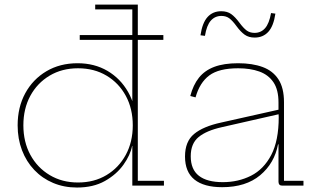

<svg xmlns="http://www.w3.org/2000/svg" viewBox="-20 -810 1378 838"><path d="M328 -636V-657H693V-636ZM557.5 0V-212L559.5 -234V-286L557.5 -322V-769H395.5V-790H581.5V-21H695.5V0ZM318.5 -534Q392 -534 448.8 -500.8Q505.5 -467.5 539 -408.8Q572.5 -350 575.5 -273L559.5 -263Q559.5 -335.5 529.2 -391.5Q499 -447.5 445 -479.8Q391 -512 320.5 -512Q250.5 -512 196.5 -479.8Q142.5 -447.5 112.2 -391.5Q82 -335.5 82 -263Q82 -190.5 112.5 -134.2Q143 -78 197 -45.8Q251 -13.5 320.5 -13.5Q391 -13.5 444.8 -45.8Q498.5 -78 529 -134.2Q559.5 -190.5 559.5 -263L562.5 -173H556.5Q549 -133.5 519 -91.2Q489 -49 438.2 -20.2Q387.5 8.5 316 8.5Q259.5 8.5 212 -11.5Q164.5 -31.5 129.8 -68Q95 -104.5 76 -154.2Q57 -204 57 -263Q57 -342 90.2 -403Q123.5 -464 182.5 -499Q241.5 -534 318.5 -534Z M1210.5 0Q1203 0 1199.2 -4.5Q1195.5 -9 1195.5 -17V-231L1197.5 -241L1196.5 -299L1195.5 -320V-363Q1195.5 -418.5 1173.5 -451Q1151.5 -483.5 1112 -497.8Q1072.5 -512 1019.5 -512Q935.5 -512 893.5 -480.8Q851.5 -449.5 833.5 -385L810.5 -391Q823 -439 848.2 -470.8Q873.5 -502.5 915.2 -518.2Q957 -534 1019.5 -534Q1081.5 -534 1126.2 -517.5Q1171 -501 1195.2 -463.8Q1219.5 -426.5 1219.5 -364V-21H1304.5V0ZM949.5 7Q870 7 828.8 -26.2Q787.5 -59.5 787.5 -127Q787.5 -192.5 827 -225.2Q866.5 -258 944.5 -275L1203.5 -333V-313L948.5 -255Q881 -240 846.8 -211.8Q812.5 -183.5 812.5 -128Q812.5 -70.5 848 -42.8Q883.5 -15 952.5 -15Q1020 -15 1075.5 -43Q1131 -71 1163.8 -133.5Q1196.5 -196 1196.5 -299L1202.5 -180H1193.5Q1178 -97.5 1115.5 -45.2Q1053 7 949.5 7ZM1163 -753 1182 -750.5Q1174 -696 1151 -671Q1128 -646 1091.5 -646Q1065.5 -646 1048 -658.5Q1030.5 -671 1012.5 -695.5Q995.5 -719 981.2 -729.8Q967 -740.5 946.5 -740.5Q918.5 -740.5 900.2 -720Q882 -699.5 874.5 -653.5L855 -656Q863 -710.5 886 -735.8Q909 -761 945.5 -761Q972 -761 989.2 -748.5Q1006.5 -736 1025 -711Q1042 -688 1056.2 -677.2Q1070.5 -666.5 1091 -666.5Q1119 -666.5 1137 -687Q1155 -707.5 1163 -753Z"/></svg>

Font: Hepta Slab ExtraLight
Style: Regular
Weight: 200
Designer: Michael LaGattuta
Foundry: Michael LaGattuta
Version: Version 1.100